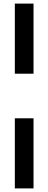

<svg xmlns="http://www.w3.org/2000/svg" viewBox="-20 -828 269 1068"><path d="M62.5 -418V-808H166.5V-418ZM62.5 220V-170H166.5V220Z"/></svg>

Font: Encode Sans Condensed SemiBold
Style: Regular
Weight: 600
Width: 3
Designer: Multiple Designers
Foundry: Impallari Type
Version: Version 3.000; ttfautohint (v1.8.3) -l 8 -r 50 -G 200 -x 14 